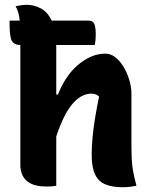

<svg xmlns="http://www.w3.org/2000/svg" viewBox="-20 -776 640 802"><path d="M20 -690H350Q367 -690 373.5 -677Q380 -664 380 -631Q380 -621 379 -610Q378 -599 376 -588H65Q40 -588 30 -604.5Q20 -621 20 -677Q20 -681 20 -684Q20 -687 20 -690ZM173 3Q132 3 108 -9.5Q84 -22 74.5 -42.5Q65 -63 65 -85Q65 -169 65 -239Q65 -309 65 -373Q65 -437 65 -504.5Q65 -572 65 -651Q65 -676 60.5 -704Q56 -732 45 -750Q53 -752 60.5 -753Q68 -754 75.5 -755Q83 -756 90 -756Q123 -756 151.5 -740.5Q180 -725 197.5 -686.5Q215 -648 215 -579Q215 -504 215 -431.5Q215 -359 215 -288Q215 -217 215 -145.5Q215 -74 215 0Q206 1 199.5 2Q193 3 187 3Q181 3 173 3ZM194 -136V-381H222Q236 -417 256.5 -448.5Q277 -480 303.5 -503Q330 -526 359.5 -539Q389 -552 420 -552Q442 -552 461.5 -537Q481 -522 496 -497Q511 -472 520 -442.5Q529 -413 529 -384Q529 -347 529 -309.5Q529 -272 529 -234.5Q529 -197 529 -159Q529 -111 533.5 -77.5Q538 -44 550 0Q535 3 521.5 4.5Q508 6 492 6Q450 6 421 -5.5Q392 -17 377.5 -46.5Q363 -76 363 -129Q363 -166 367 -206.5Q371 -247 378 -288.5Q385 -330 394 -373Q387 -379 379 -382Q371 -385 363 -385Q341 -385 319.5 -373.5Q298 -362 276.5 -334.5Q255 -307 234.5 -258.5Q214 -210 194 -136Z"/></svg>

Font: Recursive Monospace Casual ExtraBold
Style: Regular
Weight: 800
Version: Version 1.047